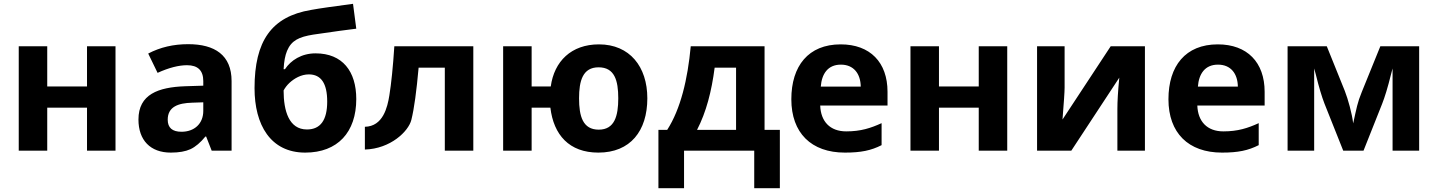

<svg xmlns="http://www.w3.org/2000/svg" viewBox="-20 -788 7519 1004"><path d="M227 -546H78V0H227V-225H435V0H584V-546H435V-336H227Z M964 -557C887 -557 818 -541 755 -508L804 -407C863 -434 915 -447 958 -447C1015 -447 1043 -419 1043 -364V-340L948 -337C808 -332 704 -295 704 -163C704 -55 766 10 873 10C916 10 950 4 976 -8C1002 -20 1029 -43 1054 -74H1058L1087 0H1191V-364C1191 -500 1103 -557 964 -557ZM929 -99C881 -99 857 -120 857 -162C857 -230 912 -249 985 -251L1043 -253V-208C1043 -141 996 -99 929 -99Z M1576 10C1746 10 1843 -97 1843 -270C1843 -415 1771 -509 1630 -509C1557 -509 1501 -473 1470 -426H1463C1465 -466 1471 -498 1481 -522C1504 -577 1544 -595 1618 -607C1726 -623 1801 -633 1843 -638L1826 -768C1729 -755 1655 -745 1606 -736C1399 -701 1311 -573 1311 -327C1311 -136 1394 10 1576 10ZM1463 -315C1470 -328 1480 -342 1494 -355C1518 -377 1554 -399 1595 -399C1659 -399 1691 -352 1691 -257C1691 -160 1656 -111 1585 -111C1491 -111 1463 -208 1463 -315Z M1888 -125C1983 -127 2006 -227 2016 -289C2026 -351 2035 -437 2042 -546H2455V0H2306V-434H2169C2158 -312 2146 -221 2131 -161C2116 -101 2022 -10 1888 -6Z M3112 -556C2967 -556 2878 -467 2860 -336H2760V-546H2611V0H2760V-225H2858C2875 -83 2956 10 3109 10C3276 10 3365 -103 3365 -274C3365 -439 3273 -556 3112 -556ZM3110 -436C3194 -436 3213 -367 3213 -274C3213 -182 3194 -110 3111 -110C3027 -110 3008 -181 3008 -274C3008 -365 3027 -436 3110 -436Z M3829 -109H3625C3673 -202 3701 -310 3717 -434H3829ZM3469 -109H3423V196H3557V0H3924V196H4058V-109H3978V-546H3592C3576 -373 3539 -218 3469 -109Z M4481 -335H4272C4277 -402 4309 -450 4377 -450C4444 -450 4480 -403 4481 -335ZM4590 -29V-144C4533 -118 4481 -101 4405 -101C4320 -101 4272 -153 4269 -236H4621V-308C4621 -462 4530 -556 4376 -556C4207 -556 4118 -443 4118 -269C4118 -93 4222 10 4398 10C4482 10 4535 -1 4590 -29Z M4890 -546H4741V0H4890V-225H5098V0H5247V-546H5098V-336H4890Z M5547 -546H5403V0H5582L5833 -382C5826 -311 5823 -257 5823 -218V0H5967V-546H5788L5536 -163C5543 -252 5547 -307 5547 -330Z M6453 -335H6244C6249 -402 6281 -450 6349 -450C6416 -450 6452 -403 6453 -335ZM6562 -29V-144C6505 -118 6453 -101 6377 -101C6292 -101 6244 -153 6241 -236H6593V-308C6593 -462 6502 -556 6348 -556C6179 -556 6090 -443 6090 -269C6090 -93 6194 10 6370 10C6454 10 6507 -1 6562 -29Z M7401 0V-546H7198C7141 -405 7108 -325 7101 -307C7078 -251 7074 -224 7056 -143C7050 -194 7029 -270 7012 -313L6918 -546H6713V0H6852V-430L6861 -397C6877 -332 6892 -282 6906 -246L7004 0H7110L7207 -244C7221 -279 7237 -331 7254 -400L7262 -430V0Z"/></svg>

Font: Passageway
Style: Regular
Weight: 700
Foundry: Ascender Corporation
Version: Version 1.11